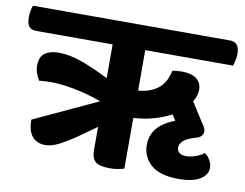

<svg xmlns="http://www.w3.org/2000/svg" viewBox="-108 -715 1050 823"><g transform="rotate(10 417.0 -303.5)"><path d="M736 -387Q736 -360 719 -334L781 -237Q789 -224 789 -214Q789 -203 781 -194.5Q773 -186 761 -183Q719 -171 704.5 -157Q690 -143 690 -127Q690 -114 700 -105.5Q710 -97 730 -97Q749 -97 771.5 -105Q794 -113 807 -124Q821 -115 830.5 -98.5Q840 -82 840 -65Q840 -34 807.5 -14.5Q775 5 715 5Q634 5 595 -29Q556 -63 556 -115Q556 -200 658 -238L642 -263Q610 -246 569.5 -234Q529 -222 479 -219V2Q468 5 453 8Q438 11 418 11Q371 11 354 -4Q337 -19 337 -53V-155L268 -106Q222 -74 188.5 -56.5Q155 -39 127 -39Q92 -39 71 -62Q50 -85 50 -136L327 -265Q304 -273 277 -281Q250 -289 221 -295Q192 -301 162 -305Q132 -309 104 -309Q79 -309 54 -306Q45 -319 39.5 -335.5Q34 -352 34 -369Q34 -408 57 -423.5Q80 -439 115 -439Q164 -439 219 -419Q274 -399 337 -367V-514H4Q-19 -514 -28 -527.5Q-37 -541 -37 -568Q-37 -579 -34.5 -594Q-32 -609 -28 -618H830Q871 -618 871 -566Q871 -555 868 -539Q865 -523 861 -514H479V-338Q513 -341 536.5 -351.5Q560 -362 574.5 -377Q589 -392 597 -410.5Q605 -429 609 -447Q617 -449 629 -450Q641 -451 653 -451Q669 -451 684 -447.5Q699 -444 710.5 -436.5Q722 -429 729 -416.5Q736 -404 736 -387Z"/></g></svg>

Font: Baloo 2
Style: Bold
Weight: 700
Designer: Sarang Kulkarni and Ek Type
Foundry: Ek Type
Version: Version 1.640;hotconv 1.0.111;makeotfexe 2.5.65597; ttfautoh